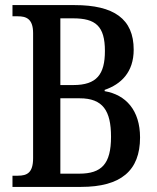

<svg xmlns="http://www.w3.org/2000/svg" viewBox="-20 -734 616 754"><path d="M29 0H298C455 0 530 -64 530 -194C530 -301 474 -362 391 -376V-381C455 -403 505 -450 505 -539C505 -660 427 -714 273 -714H29V-670H50C82 -670 110 -661 110 -604V-113C110 -56 87 -44 50 -44H29ZM268 -400H217V-662H267C355 -662 392 -632 392 -534C392 -442 360 -400 268 -400ZM291 -52H217V-348H293C384 -348 416 -299 416 -197C416 -90 379 -52 291 -52Z"/></svg>

Font: Noto Serif Thai Condensed Medium
Style: Regular
Weight: 500
Width: 3
Designer: Monotype Design Team
Foundry: Monotype Imaging Inc.
Version: Version 2.002